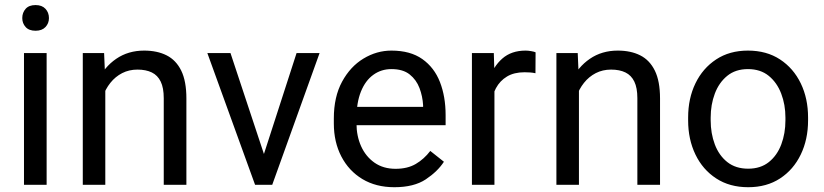

<svg xmlns="http://www.w3.org/2000/svg" viewBox="-20 -741 3305 770"><path d="M167 -528.3V0H76.2V-528.3ZM69.3 -668.5Q69.3 -690.4 82.8 -705.6Q96.2 -720.7 122.6 -720.7Q148.4 -720.7 162.4 -705.6Q176.3 -690.4 176.3 -668.5Q176.3 -647.5 162.4 -632.6Q148.4 -617.7 122.6 -617.7Q96.2 -617.7 82.8 -632.6Q69.3 -647.5 69.3 -668.5Z M402.3 -415.5V0H312V-528.3H397.5ZM380.9 -284.2 343.3 -285.6Q344.2 -358.4 371.1 -415.3Q397.9 -472.2 446 -505.1Q494.1 -538.1 558.1 -538.1Q610.4 -538.1 648.2 -519Q686 -500 706.8 -457.8Q727.5 -415.5 727.5 -346.2V0H636.7V-347.2Q636.7 -388.7 624.5 -413.8Q612.3 -439 588.9 -450.4Q565.4 -461.9 531.2 -461.9Q497.6 -461.9 470 -447.8Q442.4 -433.6 422.6 -408.7Q402.8 -383.8 391.8 -351.8Q380.9 -319.8 380.9 -284.2Z M1024.9 -81.5 1169.4 -528.3H1261.7L1071.8 0H1011.2ZM904.3 -528.3 1053.2 -79.1 1063.5 0H1002.9L811.5 -528.3Z M1561.5 9.8Q1487.8 9.8 1433.3 -22.9Q1378.9 -55.7 1348.9 -113.5Q1318.8 -171.4 1318.8 -245.6V-266.1Q1318.8 -352.5 1351.8 -413.3Q1384.8 -474.1 1437.7 -506.1Q1490.7 -538.1 1549.8 -538.1Q1625.5 -538.1 1673.6 -504.2Q1721.7 -470.2 1744.4 -411.9Q1767.1 -353.5 1767.1 -279.3V-238.8H1372.6V-312.5H1676.8V-319.3Q1674.8 -354.5 1662.4 -387.7Q1649.9 -420.9 1623 -442.4Q1596.2 -463.9 1549.8 -463.9Q1508.8 -463.9 1477.1 -440.9Q1445.3 -418 1427.5 -373.8Q1409.7 -329.6 1409.7 -266.1V-245.6Q1409.7 -195.8 1428.2 -154.5Q1446.8 -113.3 1481.9 -88.6Q1517.1 -64 1566.4 -64Q1614.3 -64 1647.5 -83.5Q1680.7 -103 1705.6 -135.7L1760.3 -92.3Q1734.9 -53.2 1687.5 -21.7Q1640.1 9.8 1561.5 9.8Z M1962.9 -445.3V0H1872.6V-528.3H1960.4ZM2127.9 -531.2 2127.4 -447.3Q2116.2 -449.7 2106.2 -450.4Q2096.2 -451.2 2083.5 -451.2Q2041.5 -451.2 2013.2 -434.1Q1984.9 -417 1969 -387.5Q1953.1 -357.9 1949.2 -319.3L1923.8 -304.7Q1923.8 -368.2 1940.9 -421.1Q1958 -474.1 1994.4 -506.1Q2030.8 -538.1 2087.9 -538.1Q2097.7 -538.1 2110.4 -535.9Q2123 -533.7 2127.9 -531.2Z M2301.8 -415.5V0H2211.4V-528.3H2296.9ZM2280.3 -284.2 2242.7 -285.6Q2243.7 -358.4 2270.5 -415.3Q2297.4 -472.2 2345.5 -505.1Q2393.6 -538.1 2457.5 -538.1Q2509.8 -538.1 2547.6 -519Q2585.4 -500 2606.2 -457.8Q2627 -415.5 2627 -346.2V0H2536.1V-347.2Q2536.1 -388.7 2523.9 -413.8Q2511.7 -439 2488.3 -450.4Q2464.8 -461.9 2430.7 -461.9Q2397 -461.9 2369.4 -447.8Q2341.8 -433.6 2322 -408.7Q2302.2 -383.8 2291.3 -351.8Q2280.3 -319.8 2280.3 -284.2Z M2739.7 -258.3V-269.5Q2739.7 -346.2 2769 -406.7Q2798.3 -467.3 2852.1 -502.7Q2905.8 -538.1 2979.5 -538.1Q3054.2 -538.1 3108.2 -502.7Q3162.1 -467.3 3191.4 -406.7Q3220.7 -346.2 3220.7 -269.5V-258.3Q3220.7 -182.1 3191.4 -121.3Q3162.1 -60.5 3108.4 -25.4Q3054.7 9.8 2980.5 9.8Q2906.2 9.8 2852.3 -25.4Q2798.3 -60.5 2769 -121.3Q2739.7 -182.1 2739.7 -258.3ZM2830.1 -269.5V-258.3Q2830.1 -206.1 2846.7 -161.9Q2863.3 -117.7 2896.7 -91.1Q2930.2 -64.5 2980.5 -64.5Q3030.3 -64.5 3063.5 -91.1Q3096.7 -117.7 3113.3 -161.9Q3129.9 -206.1 3129.9 -258.3V-269.5Q3129.9 -321.3 3113 -365.5Q3096.2 -409.7 3063 -436.8Q3029.8 -463.9 2979.5 -463.9Q2929.7 -463.9 2896.5 -436.8Q2863.3 -409.7 2846.7 -365.5Q2830.1 -321.3 2830.1 -269.5Z"/></svg>

Font: Vazirmatn
Style: Regular
Weight: 400
Designer: Saber Rastikerdar
Foundry: Saber Rastikerdar
Version: Version 33.003;September 2, 2022;FontCreator 14.0.0.2862 64-